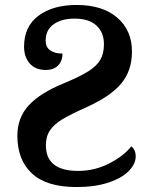

<svg xmlns="http://www.w3.org/2000/svg" viewBox="-20 -744 606 774"><path d="M50 -197Q50 -270 96.5 -320Q143 -370 239 -409Q304 -436 337.5 -457.5Q371 -479 385 -504Q399 -529 399 -566Q399 -613 369 -641Q339 -669 280 -669Q228 -669 196 -646Q164 -623 164 -580Q164 -554 182.5 -541Q201 -528 232 -528Q232 -499 214.5 -480.5Q197 -462 164 -462Q123 -462 100 -488Q77 -514 77 -556Q77 -637 135 -680.5Q193 -724 289 -724Q393 -724 452.5 -673Q512 -622 512 -536Q512 -459 468.5 -407Q425 -355 327 -311Q264 -283 231 -263Q198 -243 181.5 -218.5Q165 -194 165 -158Q165 -55 295 -55Q362 -55 421 -85.5Q480 -116 509 -154Q527 -141 527 -113Q527 -84 500 -55.5Q473 -27 418.5 -8.5Q364 10 288 10Q168 10 109 -44.5Q50 -99 50 -197Z"/></svg>

Font: Noto Serif SemiBold
Style: Regular
Weight: 600
Designer: Monotype Design Team
Foundry: Monotype Imaging Inc.
Version: Version 1.001